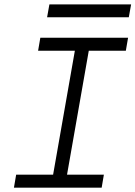

<svg xmlns="http://www.w3.org/2000/svg" viewBox="-20 -868 626 888"><path d="M44.4 0 54.7 -60.1H225.6L326.2 -633.3H156.2L166.5 -693.4H572.3L562 -633.3H390.6L290 -60.1H460.4L450.2 0ZM197.8 -788.1 208.5 -847.7H586.4L575.7 -788.1Z"/></svg>

Font: Cascadia Code PL Light
Style: Italic
Weight: 300
Italic angle: -10°
Monospace: yes
Designer: Aaron Bell
Foundry: Saja Typeworks
Version: Version 2404.023; ttfautohint (v1.8.4)